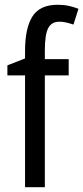

<svg xmlns="http://www.w3.org/2000/svg" viewBox="-20 -785 349 805"><path d="M268 -469H168V0H85V-469H11V-511L85 -540V-571Q85 -667 116 -716Q147 -765 222 -765Q247 -765 268 -760.5Q289 -756 309 -748L288 -682Q273 -687 258.5 -690.5Q244 -694 229 -694Q196 -694 182 -667Q168 -640 168 -573V-537H268Z"/></svg>

Font: Noto Sans Thai Cond
Style: Regular
Weight: 400
Width: 3
Designer: Monotype Design Team
Foundry: Monotype Imaging Inc.
Version: Version 2.002; ttfautohint (v1.8.4.7-5d5b)